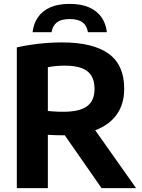

<svg xmlns="http://www.w3.org/2000/svg" viewBox="-20 -967 729 987"><path d="M66.5 0V-723.5Q100 -731 138 -736.8Q176 -742.5 216.5 -745.8Q257 -749 298 -749Q457.5 -749 538 -691.2Q618.5 -633.5 618.5 -511Q618.5 -432 580.5 -378.8Q542.5 -325.5 472.2 -298.5Q402 -271.5 304.5 -271.5Q282.5 -271.5 264 -272.2Q245.5 -273 226 -274V0ZM502 0 264 -342H438L679.5 0ZM307.5 -392.5Q388 -392.5 427 -420.5Q466 -448.5 466 -511Q466 -552 449.5 -578.2Q433 -604.5 399.5 -617Q366 -629.5 314.5 -629.5Q289 -629.5 267.5 -627.5Q246 -625.5 226 -621.5V-396.5Q240.5 -395.5 253.2 -394.2Q266 -393 279.2 -392.8Q292.5 -392.5 307.5 -392.5ZM147.5 -801.5Q152.5 -845.5 175 -878.2Q197.5 -911 238 -929Q278.5 -947 338 -947Q397.5 -947 438.2 -929Q479 -911 501.8 -878.2Q524.5 -845.5 529.5 -801.5H432Q426.5 -835 404.5 -852Q382.5 -869 338 -869Q294.5 -869 272.5 -852Q250.5 -835 245 -801.5Z"/></svg>

Font: Encode Sans SC Condensed Thin
Style: Bold
Weight: 700
Version: Version 3.002